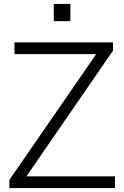

<svg xmlns="http://www.w3.org/2000/svg" viewBox="-20 -962 635 982"><path d="M340 -854V-942H255V-854ZM568 0V-60H115L558 -703V-745H54V-685H472L28 -42V0Z"/></svg>

Font: Plus Jakarta Sans Light
Style: Regular
Weight: 300
Designer: Gumpita Rahayu
Foundry: Tokotype
Version: Version 2.071;gftools[0.9.30]